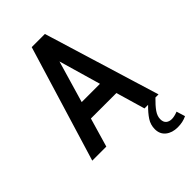

<svg xmlns="http://www.w3.org/2000/svg" viewBox="-269 -791 1092 1092"><g transform="rotate(-45 277.0 -245.0)"><path d="M371 -175H166L115 0H2L215 -700H321L535 0H422ZM342 -278 269 -531 195 -278ZM510 0Q477 32 459.5 57Q442 82 442 107Q442 130 455 141.5Q468 153 490 153Q509 153 538 142L554 194Q522 210 480 210Q436 210 408 187.5Q380 165 380 125Q380 90 399 61Q418 32 451 0Z"/></g></svg>

Font: Cabin Condensed SemiBold
Style: Regular
Weight: 600
Width: 3
Designer: Pablo Impallari
Foundry: Pablo Impallari. http://www.impallari.com Igino Marini. http://www.ikern.com
Version: Version 2.200